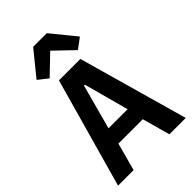

<svg xmlns="http://www.w3.org/2000/svg" viewBox="-276 -1051 1153 1153"><g transform="rotate(-45 300.0 -475.0)"><path d="M449 0 400 -177H193L145 0H13L209 -698H391L588 0ZM301 -569H293L216 -284H378ZM358 -950 484 -795 418 -746 298 -861 178 -746 116 -795 242 -950Z"/></g></svg>

Font: IBM Plex Mono SmBld
Style: Regular
Weight: 600
Monospace: yes
Designer: Mike Abbink, Paul van der Laan, Pieter van Rosmalen
Foundry: Bold Monday
Version: Version 2.3